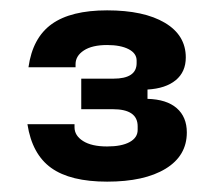

<svg xmlns="http://www.w3.org/2000/svg" viewBox="-20 -714 412 371"><path d="M33 -474H124V-468Q124 -452 140.5 -441.5Q157 -431 187 -431Q215 -431 230.5 -439.5Q246 -448 246 -463V-470Q246 -503 198 -503H137V-562H199Q244 -562 244 -592V-597Q244 -611 228.5 -619Q213 -627 187 -627Q158 -627 142 -616.5Q126 -606 126 -590V-584H35Q43 -641 80 -667.5Q117 -694 187 -694Q258 -694 298.5 -670Q339 -646 339 -603Q339 -575 319.5 -559Q300 -543 265 -541V-523Q302 -522 321.5 -505Q341 -488 341 -458Q341 -413 300 -388Q259 -363 187 -363Q116 -363 79 -389.5Q42 -416 33 -474Z"/></svg>

Font: Mozilla Headline BETA SemiBold
Style: Regular
Weight: 600
Designer: Studio DRAMA
Foundry: Studio DRAMA
Version: Version 0.100